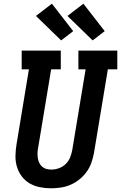

<svg xmlns="http://www.w3.org/2000/svg" viewBox="-20 -1008 653 1036"><path d="M255 8Q225 8 195 2Q165 -4 140 -18.5Q115 -33 97.5 -56.5Q80 -80 71.5 -108Q63 -136 63.5 -166.5Q64 -197 69 -228L136 -634H97V-735H308V-634H256L186 -212Q183 -198 182.5 -183.5Q182 -169 184 -155.5Q186 -142 191.5 -130Q197 -118 207 -109Q217 -100 230 -96.5Q243 -93 257 -93Q278 -93 298.5 -100.5Q319 -108 334.5 -123Q350 -138 358 -158Q366 -178 370 -199L442 -634H403V-735H613V-634H562L487 -182Q482 -156 473 -130Q464 -104 447.5 -81Q431 -58 408.5 -40Q386 -22 360.5 -11Q335 0 308 4Q281 8 255 8ZM480 -790 344 -922 430 -988 545 -840ZM310 -790 174 -922 260 -988 375 -840Z"/></svg>

Font: Iosevka Slab Extended Oblique
Style: Bold
Weight: 700
Width: 7
Italic angle: -9°
Monospace: yes
Designer: Belleve Invis
Foundry: Belleve Invis
Version: Version 11.1.1; ttfautohint (v1.8.3)